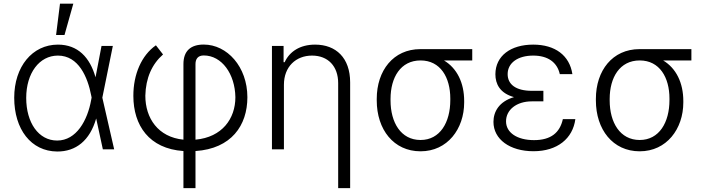

<svg xmlns="http://www.w3.org/2000/svg" viewBox="-20 -788 3724 1013"><path d="M281.6 11.4C380.7 12.1 454.2 -46.9 487.2 -162.3H487.6L522.7 0H582.4L519.9 -272.7L575.3 -545.5H515.6L484 -380.3C454.2 -485.1 391 -552.6 285.5 -552.6C150.6 -552.6 55 -436.4 55 -272.4C55 -105.8 143.8 10.3 281.6 11.4ZM463.4 -273.4 460.9 -260.3C441.8 -153.4 383.5 -46.5 281.6 -46.5C183.2 -46.5 118.3 -141 118.3 -271.3C118.3 -402.3 187.5 -494.7 285.5 -494.7C394.9 -494.7 442.8 -380.7 461.3 -283.7ZM275.9 -603.3H320.3L366.8 -768.5H296.5Z M947.8 204.5H1011.4V8.9C1200.6 -3.6 1285.2 -126.1 1285.2 -274.9C1285.2 -436.1 1177.9 -552.9 1055 -552.9C986.2 -552.9 947.8 -519.5 947.8 -449.9V-51.1C813.9 -64.6 746.8 -164.4 746.8 -283C748.9 -377.1 782.3 -449.9 840.2 -500.7L802.6 -549C726.6 -496.1 683.2 -395.6 683.6 -281.6C683.9 -126.8 766 -3.6 947.8 8.9ZM1011.4 -51.1V-449.6C1011.4 -477.3 1024.5 -495.4 1055 -495.4C1150.2 -495.4 1219.8 -398.1 1221.9 -275.2C1221.9 -161.9 1152 -63.9 1011.4 -51.1Z M1478 -340.9C1478 -436.1 1541.2 -494.7 1626.4 -494.7C1710.6 -494.7 1764.2 -438.6 1764.2 -349.4V204.5H1827.4V-353.3C1827.4 -482.6 1752.8 -552.6 1642.4 -552.6C1562.5 -552.6 1507.5 -515.6 1481.9 -459.9H1476.2V-545.5H1414.8V0H1478Z M1967.7 -258.2C1967.7 -104.8 2056.8 10.3 2198.9 10.3C2340.9 10.3 2429 -108 2429 -247.5V-255C2429 -351.2 2391 -428.3 2322.4 -469.1H2471.6V-528.8H2197.8C2055.4 -528.8 1967.7 -415.8 1967.7 -266.3ZM2040.5 -266.3C2040.5 -378.9 2093.4 -469.1 2198.9 -469.1C2304 -469.1 2355.8 -379.3 2355.8 -268.1V-259.9C2355.8 -142.4 2301.8 -49.4 2198.9 -49.4C2094.8 -49.4 2040.5 -142 2040.5 -258.2Z M2846.9 -287.3V-308.9H2785.5C2701.7 -308.9 2658 -343 2658.4 -397.4C2658.7 -456 2711.6 -494.7 2793.3 -494.7C2870.4 -494.7 2919.7 -459.5 2933.6 -396.7H3000C2985.1 -495.7 2908.7 -552.6 2793.3 -552.6C2674.4 -552.6 2594.1 -493.3 2593.7 -396.3C2593.7 -345.5 2616.8 -296.5 2691.8 -275.6C2612.6 -252.1 2583.5 -198.2 2583.5 -144.9C2583.5 -53.3 2669.7 9.9 2794.7 9.9C2921.2 9.9 3002.1 -57.5 3015.6 -159.4H2949.6C2933.9 -88.1 2886.7 -48.7 2797.6 -48.7C2708.1 -48.7 2649.9 -88.4 2649.9 -147.4C2649.5 -208.5 2705.3 -253.2 2785.5 -253.2H2846.9Z M3123.9 -258.2C3123.9 -104.8 3213.1 10.3 3355.1 10.3C3497.2 10.3 3585.2 -108 3585.2 -247.5V-255C3585.2 -351.2 3547.2 -428.3 3478.7 -469.1H3627.8V-528.8H3354C3211.6 -528.8 3123.9 -415.8 3123.9 -266.3ZM3196.7 -266.3C3196.7 -378.9 3249.6 -469.1 3355.1 -469.1C3460.2 -469.1 3512.1 -379.3 3512.1 -268.1V-259.9C3512.1 -142.4 3458.1 -49.4 3355.1 -49.4C3251.1 -49.4 3196.7 -142 3196.7 -258.2Z"/></svg>

Font: Karasuma Gothic
Style: Light
Weight: 300
Designer: Rasmus Andersson / Ryoko Nishizuka
Foundry: rsms
Version: Version 1.00